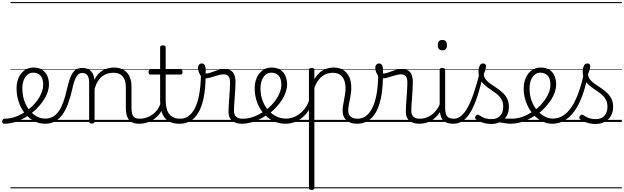

<svg xmlns="http://www.w3.org/2000/svg" viewBox="-99 -1163 5950 1831"><path d="M-60 17Q-69 17 -74 9.5Q-79 2 -78.5 -7Q-78 -16 -72 -23.5Q-66 -31 -54 -31Q0 -31 53 -51Q106 -71 153.5 -105Q201 -139 236 -180Q260 -207 277 -236.5Q294 -266 303.5 -295.5Q313 -325 313 -355Q313 -414 287 -442Q261 -470 215 -470Q205 -470 199.5 -477.5Q194 -485 195 -494.5Q196 -504 202 -511.5Q208 -519 219 -519Q272 -519 305 -496.5Q338 -474 353 -437Q368 -400 368 -358Q368 -324 356.5 -288.5Q345 -253 324 -218.5Q303 -184 274 -152Q232 -104 177.5 -66Q123 -28 62.5 -5.5Q2 17 -60 17ZM0 623H444V633H0ZM0 -20H444V0H0ZM0 -505H444V-500H0ZM0 -1143H444V-1133H0Z M331 17Q285 17 244.5 0Q204 -17 170 -48Q136 -79 111 -121.5Q86 -164 72.5 -214.5Q59 -265 59 -321Q59 -364 70.5 -400.5Q82 -437 104 -463.5Q126 -490 155 -504.5Q184 -519 219 -519Q230 -519 235 -511.5Q240 -504 239 -494.5Q238 -485 232 -477.5Q226 -470 215 -470Q198 -470 182.5 -463Q167 -456 154.5 -443Q142 -430 133 -412Q124 -394 119 -371.5Q114 -349 114 -323Q114 -257 132.5 -203.5Q151 -150 182 -111.5Q213 -73 252 -52.5Q291 -32 333 -32Q372 -32 404 -49Q436 -66 460.5 -101Q485 -136 504.5 -188.5Q524 -241 539 -311Q552 -367 565 -406Q578 -445 594.5 -469Q611 -493 633 -504Q655 -515 685 -515Q696 -515 701 -508Q706 -501 705.5 -491.5Q705 -482 699 -474.5Q693 -467 682 -467Q667 -467 654.5 -459Q642 -451 631 -433.5Q620 -416 610 -387.5Q600 -359 591 -317Q573 -237 550 -174.5Q527 -112 496 -69.5Q465 -27 424.5 -5Q384 17 331 17ZM444 623H569V633H444ZM444 -20H569V0H444ZM444 -505H569V-500H444ZM444 -1143H569V-1133H444Z M1228 17Q1191 17 1166.5 6.5Q1142 -4 1128 -24Q1114 -44 1107.5 -72.5Q1101 -101 1101 -137V-326Q1101 -371 1089 -403Q1077 -435 1050.5 -452Q1024 -469 981 -469Q954 -469 926.5 -461Q899 -453 875.5 -435Q852 -417 833.5 -387.5Q815 -358 803 -314V-4Q803 6 796.5 10.5Q790 15 776 15Q763 15 757 10.5Q751 6 751 -4V-374Q751 -424 734 -445.5Q717 -467 683 -467Q672 -467 666.5 -474.5Q661 -482 661.5 -491.5Q662 -501 668 -508Q674 -515 685 -515Q713 -515 733.5 -507Q754 -499 768.5 -484.5Q783 -470 791 -450Q799 -430 801 -405V-401Q817 -435 838 -457.5Q859 -480 884 -493.5Q909 -507 935.5 -513Q962 -519 988 -519Q1036 -519 1073.5 -500Q1111 -481 1133 -440.5Q1155 -400 1155 -334V-137Q1155 -82 1170.5 -56.5Q1186 -31 1234 -31Q1243 -31 1248 -23.5Q1253 -16 1252.5 -7Q1252 2 1246 9.5Q1240 17 1228 17ZM569 623H1290V633H569ZM569 -20H1290V0H569ZM569 -505H1290V-500H569ZM569 -1143H1290V-1133H569Z M1225 17Q1214 17 1208.5 9.5Q1203 2 1203.5 -7Q1204 -16 1211 -23.5Q1218 -31 1231 -31Q1268 -31 1300.5 -42.5Q1333 -54 1359.5 -74Q1386 -94 1405 -121.5Q1424 -149 1434 -182Q1437 -193 1446.5 -192Q1456 -191 1462.5 -184Q1469 -177 1466 -167Q1454 -125 1432 -91.5Q1410 -58 1378.5 -33.5Q1347 -9 1308 4Q1269 17 1225 17ZM1290 623V633ZM1290 -20V0ZM1290 -505V-500ZM1290 -1143V-1133Z M1614 17Q1563 17 1527.5 2Q1492 -13 1470.5 -41.5Q1449 -70 1438.5 -110Q1428 -150 1428 -201V-452H1337Q1326 -452 1322 -458Q1318 -464 1318 -476Q1318 -489 1322 -494.5Q1326 -500 1337 -500H1428V-711Q1428 -721 1434.5 -725.5Q1441 -730 1454 -730Q1467 -730 1474 -725.5Q1481 -721 1481 -711V-500H1622Q1633 -500 1637.5 -494.5Q1642 -489 1642 -476Q1642 -464 1637.5 -458Q1633 -452 1622 -452H1481V-213Q1481 -175 1487 -142Q1493 -109 1508.5 -84.5Q1524 -60 1551 -45.5Q1578 -31 1621 -31Q1631 -31 1636 -23.5Q1641 -16 1640.5 -7Q1640 2 1633.5 9.5Q1627 17 1614 17ZM1290 623H1678V633H1290ZM1290 -20H1678V0H1290ZM1290 -505H1678V-500H1290ZM1290 -1143H1678V-1133H1290Z M1616 17Q1603 17 1597.5 9.5Q1592 2 1593.5 -7Q1595 -16 1602.5 -23.5Q1610 -31 1622 -31Q1661 -31 1695 -53.5Q1729 -76 1756 -125Q1783 -174 1799 -253.5Q1815 -333 1817 -447Q1817 -453 1824 -456Q1831 -459 1839.5 -458Q1848 -457 1855 -452.5Q1862 -448 1862 -438Q1861 -312 1842 -225Q1823 -138 1790 -84.5Q1757 -31 1712.5 -7Q1668 17 1616 17ZM1678 623H1703V633H1678ZM1678 -20H1703V0H1678ZM1678 -505H1703V-500H1678ZM1678 -1143H1703V-1133H1678Z M2207 17Q2182 17 2159 11Q2136 5 2118 -8.5Q2100 -22 2090 -44Q2080 -66 2080 -97Q2080 -124 2082.5 -159Q2085 -194 2087.5 -232.5Q2090 -271 2092.5 -307Q2095 -343 2095 -374Q2095 -419 2079.5 -436.5Q2064 -454 2033 -454Q2008 -454 1975.5 -444Q1943 -434 1911 -424.5Q1879 -415 1853 -415Q1837 -415 1822.5 -431.5Q1808 -448 1798.5 -471.5Q1789 -495 1789 -514Q1789 -527 1793 -536.5Q1797 -546 1805.5 -552Q1814 -558 1825 -558Q1845 -558 1854 -540Q1863 -522 1863 -497Q1863 -488 1862.5 -479Q1862 -470 1861 -462Q1878 -461 1898.5 -467Q1919 -473 1942.5 -482Q1966 -491 1991 -497.5Q2016 -504 2042 -504Q2078 -504 2101 -491Q2124 -478 2135.5 -449.5Q2147 -421 2147 -376Q2147 -345 2144.5 -308.5Q2142 -272 2139.5 -235Q2137 -198 2134.5 -165Q2132 -132 2132 -108Q2132 -68 2153 -49.5Q2174 -31 2213 -31Q2224 -31 2229 -23.5Q2234 -16 2233.5 -7Q2233 2 2226.5 9.5Q2220 17 2207 17ZM1703 623H2271V633H1703ZM1703 -20H2271V0H1703ZM1703 -505H2271V-500H1703ZM1703 -1143H2271V-1133H1703Z M2209 17Q2196 17 2190.5 9.5Q2185 2 2186.5 -7Q2188 -16 2195.5 -23.5Q2203 -31 2215 -31Q2271 -31 2325 -52Q2379 -73 2423 -105Q2431 -110 2437.5 -107Q2444 -104 2448.5 -96.5Q2453 -89 2453 -80.5Q2453 -72 2446 -67Q2412 -43 2372 -24Q2332 -5 2290.5 6Q2249 17 2209 17ZM2271 623V633ZM2271 -20V0ZM2271 -505V-500ZM2271 -1143V-1133Z M2426 -106Q2449 -122 2469.5 -140.5Q2490 -159 2507 -180Q2531 -207 2548 -236.5Q2565 -266 2574.5 -295.5Q2584 -325 2584 -355Q2584 -414 2558 -442Q2532 -470 2486 -470Q2476 -470 2470.5 -477.5Q2465 -485 2466 -494.5Q2467 -504 2473 -511.5Q2479 -519 2490 -519Q2543 -519 2576 -496.5Q2609 -474 2624 -437Q2639 -400 2639 -358Q2639 -324 2627.5 -288.5Q2616 -253 2595 -218.5Q2574 -184 2545 -152Q2526 -129 2502.5 -108Q2479 -87 2454 -69ZM2271 623H2715V633H2271ZM2271 -20H2715V0H2271ZM2271 -505H2715V-500H2271ZM2271 -1143H2715V-1133H2271Z M2624 17Q2574 17 2529 0Q2484 -17 2448 -48Q2412 -79 2385 -121.5Q2358 -164 2344 -214.5Q2330 -265 2330 -321Q2330 -364 2341.5 -400.5Q2353 -437 2375 -463.5Q2397 -490 2426 -504.5Q2455 -519 2490 -519Q2501 -519 2506 -511.5Q2511 -504 2510 -494.5Q2509 -485 2503 -477.5Q2497 -470 2486 -470Q2464 -470 2446 -459.5Q2428 -449 2414.5 -429.5Q2401 -410 2393 -383Q2385 -356 2385 -323Q2385 -257 2405 -203.5Q2425 -150 2459.5 -111.5Q2494 -73 2537.5 -52.5Q2581 -32 2627 -32Q2679 -32 2724.5 -56Q2770 -80 2803.5 -121.5Q2837 -163 2851 -216Q2853 -225 2862 -225.5Q2871 -226 2878 -220.5Q2885 -215 2882 -203Q2868 -139 2830 -89.5Q2792 -40 2738.5 -11.5Q2685 17 2624 17ZM2715 623V633ZM2715 -20V0ZM2715 -505V-500ZM2715 -1143V-1133Z M2872 648Q2859 648 2853 643.5Q2847 639 2847 629V-496Q2847 -506 2853.5 -510.5Q2860 -515 2873 -515Q2887 -515 2893 -510.5Q2899 -506 2899 -496V-408Q2923 -450 2953.5 -474.5Q2984 -499 3017.5 -509Q3051 -519 3084 -519Q3135 -519 3172.5 -496.5Q3210 -474 3230.5 -431Q3251 -388 3251 -325Q3251 -301 3248 -278Q3245 -255 3241 -233Q3237 -211 3232.5 -190Q3228 -169 3225 -148.5Q3222 -128 3222 -109Q3222 -72 3244.5 -51.5Q3267 -31 3312 -31Q3321 -31 3325.5 -23.5Q3330 -16 3329.5 -7Q3329 2 3323 9.5Q3317 17 3305 17Q3242 17 3205 -16Q3168 -49 3168 -107Q3168 -126 3171 -146.5Q3174 -167 3178 -188.5Q3182 -210 3186 -232Q3190 -254 3193 -276.5Q3196 -299 3196 -322Q3196 -393 3165 -431Q3134 -469 3075 -469Q3049 -469 3023.5 -461.5Q2998 -454 2975 -437Q2952 -420 2933 -393Q2914 -366 2899 -327V629Q2899 639 2892.5 643.5Q2886 648 2872 648ZM2715 623H3369V633H2715ZM2715 -20H3369V0H2715ZM2715 -505H3369V-500H2715ZM2715 -1143H3369V-1133H2715Z M3307 17Q3294 17 3288.5 9.5Q3283 2 3284.5 -7Q3286 -16 3293.5 -23.5Q3301 -31 3313 -31Q3352 -31 3386 -53.5Q3420 -76 3447 -125Q3474 -174 3490 -253.5Q3506 -333 3508 -447Q3508 -453 3515 -456Q3522 -459 3530.5 -458Q3539 -457 3546 -452.5Q3553 -448 3553 -438Q3552 -312 3533 -225Q3514 -138 3481 -84.5Q3448 -31 3403.5 -7Q3359 17 3307 17ZM3369 623H3394V633H3369ZM3369 -20H3394V0H3369ZM3369 -505H3394V-500H3369ZM3369 -1143H3394V-1133H3369Z M3898 17Q3873 17 3850 11Q3827 5 3809 -8.5Q3791 -22 3781 -44Q3771 -66 3771 -97Q3771 -124 3773.5 -159Q3776 -194 3778.5 -232.5Q3781 -271 3783.5 -307Q3786 -343 3786 -374Q3786 -419 3770.5 -436.5Q3755 -454 3724 -454Q3699 -454 3666.5 -444Q3634 -434 3602 -424.5Q3570 -415 3544 -415Q3528 -415 3513.5 -431.5Q3499 -448 3489.5 -471.5Q3480 -495 3480 -514Q3480 -527 3484 -536.5Q3488 -546 3496.5 -552Q3505 -558 3516 -558Q3536 -558 3545 -540Q3554 -522 3554 -497Q3554 -488 3553.5 -479Q3553 -470 3552 -462Q3569 -461 3589.5 -467Q3610 -473 3633.5 -482Q3657 -491 3682 -497.5Q3707 -504 3733 -504Q3769 -504 3792 -491Q3815 -478 3826.5 -449.5Q3838 -421 3838 -376Q3838 -345 3835.5 -308.5Q3833 -272 3830.5 -235Q3828 -198 3825.5 -165Q3823 -132 3823 -108Q3823 -68 3844 -49.5Q3865 -31 3904 -31Q3915 -31 3920 -23.5Q3925 -16 3924.5 -7Q3924 2 3917.5 9.5Q3911 17 3898 17ZM3394 623H3962V633H3394ZM3394 -20H3962V0H3394ZM3394 -505H3962V-500H3394ZM3394 -1143H3962V-1133H3394Z M3897 17Q3886 17 3880.5 9.5Q3875 2 3875.5 -7Q3876 -16 3883 -23.5Q3890 -31 3903 -31Q3940 -31 3971 -43Q4002 -55 4026 -75Q4050 -95 4068 -120Q4086 -145 4096 -172Q4100 -183 4109 -182.5Q4118 -182 4124 -174.5Q4130 -167 4127 -157Q4116 -124 4096 -93Q4076 -62 4047.5 -37Q4019 -12 3981 2.5Q3943 17 3897 17ZM3962 623V633ZM3962 -20V0ZM3962 -505V-500ZM3962 -1143V-1133Z M4224 17Q4186 17 4160.5 6.5Q4135 -4 4120.5 -24Q4106 -44 4100 -72.5Q4094 -101 4094 -137V-496Q4094 -506 4100 -510.5Q4106 -515 4119 -515Q4133 -515 4139.5 -510.5Q4146 -506 4146 -496V-137Q4146 -82 4162.5 -56.5Q4179 -31 4230 -31Q4239 -31 4243.5 -23.5Q4248 -16 4247.5 -7Q4247 2 4241.5 9.5Q4236 17 4224 17ZM4120 -683Q4098 -683 4087 -695.5Q4076 -708 4076 -732Q4076 -757 4087 -769.5Q4098 -782 4120 -782Q4141 -782 4152 -769.5Q4163 -757 4163 -732Q4164 -707 4152.5 -695Q4141 -683 4120 -683ZM3962 623H4287V633H3962ZM3962 -20H4287V0H3962ZM3962 -505H4287V-500H3962ZM3962 -1143H4287V-1133H3962Z M4225 17Q4212 17 4206.5 9.5Q4201 2 4202.5 -7Q4204 -16 4211.5 -23.5Q4219 -31 4231 -31Q4268 -31 4301 -59.5Q4334 -88 4364 -144Q4394 -200 4422 -283.5Q4450 -367 4477 -476Q4480 -487 4489 -488Q4498 -489 4506.5 -483.5Q4515 -478 4512 -467Q4485 -343 4455.5 -251.5Q4426 -160 4392 -100.5Q4358 -41 4317 -12Q4276 17 4225 17ZM4287 623V633ZM4287 -20V0ZM4287 -505V-500ZM4287 -1143V-1133Z M4774 17Q4741 17 4714.5 11.5Q4688 6 4663 3.5Q4638 1 4609 12L4630 -11Q4667 -25 4692.5 -29Q4718 -33 4738.5 -32Q4759 -31 4780 -31Q4789 -31 4793 -23.5Q4797 -16 4795.5 -7Q4794 2 4788.5 9.5Q4783 17 4774 17ZM4585 19Q4543 19 4505 7Q4467 -5 4438 -27Q4432 -33 4431.5 -41.5Q4431 -50 4439 -59Q4446 -68 4453.5 -69.5Q4461 -71 4470 -65Q4498 -45 4525.5 -36Q4553 -27 4590 -27Q4641 -27 4670.5 -58.5Q4700 -90 4700 -144Q4700 -186 4683 -215.5Q4666 -245 4639 -266.5Q4612 -288 4582 -307.5Q4552 -327 4525 -350.5Q4498 -374 4481 -406Q4464 -438 4464 -485Q4464 -511 4474.5 -534.5Q4485 -558 4509 -558Q4522 -558 4529 -550.5Q4536 -543 4536 -530Q4536 -519 4530.5 -499.5Q4525 -480 4515 -456Q4516 -427 4534 -404.5Q4552 -382 4579 -363.5Q4606 -345 4636 -325Q4666 -305 4693 -280.5Q4720 -256 4737 -223Q4754 -190 4754 -144Q4754 -71 4708 -26Q4662 19 4585 19ZM4287 623H4837V633H4287ZM4287 -20H4837V0H4287ZM4287 -505H4837V-500H4287ZM4287 -1143H4837V-1133H4287Z M4775 17Q4762 17 4756.5 9.5Q4751 2 4752.5 -7Q4754 -16 4761.5 -23.5Q4769 -31 4781 -31Q4837 -31 4891 -52Q4945 -73 4989 -105Q4997 -110 5003.5 -107Q5010 -104 5014.5 -96.5Q5019 -89 5019 -80.5Q5019 -72 5012 -67Q4978 -43 4938 -24Q4898 -5 4856.5 6Q4815 17 4775 17ZM4837 623V633ZM4837 -20V0ZM4837 -505V-500ZM4837 -1143V-1133Z M4992 -106Q5015 -122 5035.5 -140.5Q5056 -159 5073 -180Q5097 -207 5114 -236.5Q5131 -266 5140.5 -295.5Q5150 -325 5150 -355Q5150 -414 5124 -442Q5098 -470 5052 -470Q5042 -470 5036.5 -477.5Q5031 -485 5032 -494.5Q5033 -504 5039 -511.5Q5045 -519 5056 -519Q5109 -519 5142 -496.5Q5175 -474 5190 -437Q5205 -400 5205 -358Q5205 -324 5193.5 -288.5Q5182 -253 5161 -218.5Q5140 -184 5111 -152Q5092 -129 5068.5 -108Q5045 -87 5020 -69ZM4837 623H5281V633H4837ZM4837 -20H5281V0H4837ZM4837 -505H5281V-500H4837ZM4837 -1143H5281V-1133H4837Z M5168 17Q5125 17 5084.5 0Q5044 -17 5010 -48Q4976 -79 4950.5 -121.5Q4925 -164 4910 -214.5Q4895 -265 4895 -321Q4895 -355 4903 -385.5Q4911 -416 4925 -440.5Q4939 -465 4959 -482.5Q4979 -500 5003.5 -509.5Q5028 -519 5056 -519Q5065 -519 5069.5 -511.5Q5074 -504 5073 -494.5Q5072 -485 5066.5 -477.5Q5061 -470 5052 -470Q5030 -470 5011.5 -459Q4993 -448 4979.5 -428.5Q4966 -409 4958.5 -381.5Q4951 -354 4951 -322Q4951 -256 4970.5 -202.5Q4990 -149 5023 -111Q5056 -73 5095 -52.5Q5134 -32 5172 -32Q5224 -32 5268.5 -59Q5313 -86 5350.5 -141Q5388 -196 5418 -279.5Q5448 -363 5472 -475Q5474 -484 5484 -485Q5494 -486 5503 -480Q5512 -474 5509 -459Q5487 -341 5454.5 -251.5Q5422 -162 5378.5 -102.5Q5335 -43 5282.5 -13Q5230 17 5168 17ZM5281 623V633ZM5281 -20V0ZM5281 -505V-500ZM5281 -1143V-1133Z M5579 19Q5537 19 5499 7Q5461 -5 5432 -27Q5426 -33 5425.5 -41.5Q5425 -50 5433 -59Q5440 -68 5447.5 -69.5Q5455 -71 5464 -65Q5492 -45 5519.5 -36Q5547 -27 5584 -27Q5635 -27 5664.5 -58.5Q5694 -90 5694 -144Q5694 -186 5677 -215.5Q5660 -245 5633 -266.5Q5606 -288 5576 -307.5Q5546 -327 5519 -350.5Q5492 -374 5475 -406Q5458 -438 5458 -485Q5458 -511 5468.5 -534.5Q5479 -558 5503 -558Q5516 -558 5523 -550.5Q5530 -543 5530 -530Q5530 -519 5524.5 -499.5Q5519 -480 5509 -456Q5510 -427 5528 -404.5Q5546 -382 5573 -363.5Q5600 -345 5630 -325Q5660 -305 5687 -280.5Q5714 -256 5731 -223Q5748 -190 5748 -144Q5748 -71 5702 -26Q5656 19 5579 19ZM5281 623H5831V633H5281ZM5281 -20H5831V0H5281ZM5281 -505H5831V-500H5281ZM5281 -1143H5831V-1133H5281Z"/></svg>

Font: Playwrite CL Guides
Style: Regular
Weight: 400
Designer: Veronika Burian, José Scaglione
Foundry: TypeTogether
Version: Version 1.003